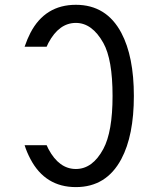

<svg xmlns="http://www.w3.org/2000/svg" viewBox="-20 -762 626 792"><path d="M81.5 -163.1H172.4Q175.8 -154.8 179.7 -147.5Q223.6 -64.9 293 -64.9Q361.8 -64.9 406.2 -147.5Q444.3 -218.3 444.3 -366.2Q444.3 -517.1 406.2 -585Q359.9 -667.5 293 -667.5Q223.6 -667.5 179.7 -585Q175.8 -577.6 172.4 -569.3H81.5Q92.8 -602.1 105.5 -626.5Q166 -742.2 293 -742.2Q418.9 -742.2 480.5 -626.5Q532.2 -528.8 532.2 -366.2Q532.2 -203.1 480.5 -106Q418.9 9.8 293 9.8Q166.5 9.8 105.5 -106Q90.3 -134.8 81.5 -163.1Z"/></svg>

Font: Consola Mono
Style: Book
Weight: 400
Monospace: yes
Designer: Wojciech Kalinowski "wmk69" (wmk69@o2.pl)
Foundry: Wojciech Kalinowski "wmk69" (wmk69@o2.pl)
Version: Version 2.1.0